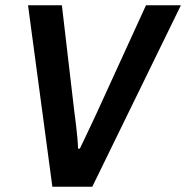

<svg xmlns="http://www.w3.org/2000/svg" viewBox="-20 -706 704 726"><path d="M178 0 86 -686H214L261 -284Q265 -256 268 -229Q271 -202 273 -180Q275 -158 275 -144H282Q291 -163 302.5 -187Q314 -211 325 -234.5Q336 -258 344 -275L532 -686H664L329 0Z"/></svg>

Font: Archivo SemiCondensed SemiBold
Style: Italic
Weight: 600
Width: 4
Italic angle: -10°
Designer: Hector Gatti
Foundry: Omnibus-Type
Version: Version 2.001